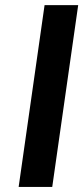

<svg xmlns="http://www.w3.org/2000/svg" viewBox="-20 -739 329 759"><path d="M186.5 0 289.1 -718.8H156.2L53.7 0Z"/></svg>

Font: Winston SemiBold
Style: Italic
Weight: 600
Italic angle: -8.13011°
Designer: Vernon Adams, Kim Jin-seong, David Berlow, Cristiano Sobral
Foundry: The Winston Project Authors
Version: Version 3.004